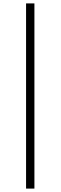

<svg xmlns="http://www.w3.org/2000/svg" viewBox="-20 -835 356 1127"><path d="M133 272V-815H182V272Z"/></svg>

Font: Early Summer Mincho
Style: Regular
Weight: 400
Designer: GuiWonder
Version: Version 1.002